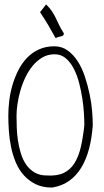

<svg xmlns="http://www.w3.org/2000/svg" viewBox="-20 -847 472 868"><path d="M17.6 -324.2Q17.6 -356.4 22 -392.6Q26.4 -428.7 36.6 -463.4Q46.9 -498 63 -529.8Q79.1 -561.5 102.1 -585.4Q125 -609.4 155.8 -623.5Q186.5 -637.7 225.6 -637.7Q259.8 -637.7 286.1 -618.7Q312.5 -599.6 332 -568.8Q351.6 -538.1 364.3 -499Q377 -460 385.3 -420.4Q393.6 -380.9 396.5 -344.2Q399.4 -307.6 399.4 -281.2Q395.5 -223.6 382.8 -175.3Q370.1 -127 348.1 -90.3Q326.2 -53.7 293.9 -30.3Q261.7 -6.8 215.8 1Q171.9 1 140.6 -14.6Q109.4 -30.3 86.9 -55.7Q64.5 -81.1 50.8 -114.3Q37.1 -147.5 29.8 -183.6Q22.5 -219.7 20 -256.3Q17.6 -293 17.6 -324.2ZM54.7 -324.2Q54.7 -300.8 55.7 -271.5Q56.6 -242.2 61 -212.4Q65.4 -182.6 74.2 -153.8Q83 -125 98.1 -103Q113.3 -81.1 136.2 -67.4Q159.2 -53.7 191.4 -53.7Q238.3 -50.8 268.6 -65.4Q298.8 -80.1 317.4 -110.4Q335.9 -140.6 345.7 -183.6Q355.5 -226.6 361.3 -281.2Q361.3 -302.7 359.4 -335Q357.4 -367.2 352.1 -402.3Q346.7 -437.5 337.4 -473.1Q328.1 -508.8 313 -537.6Q297.9 -566.4 276.9 -584Q255.9 -601.6 226.6 -601.6Q196.3 -601.6 171.9 -587.4Q147.5 -573.2 128.4 -550.3Q109.4 -527.3 95.2 -498Q81.1 -468.8 72.3 -438Q63.5 -407.2 59.1 -377.4Q54.7 -347.7 54.7 -324.2ZM188.5 -827.1Q206.1 -809.6 215.3 -795.4Q224.6 -781.2 231.4 -767.1Q238.3 -752.9 246.1 -736.3Q253.9 -719.7 268.6 -696.3Q268.6 -689.5 265.6 -687Q262.7 -684.6 257.3 -683.1Q252 -681.6 245.6 -680.2Q239.3 -678.7 231.4 -674.8Q218.8 -696.3 211.9 -709Q205.1 -721.7 198.7 -732.4Q192.4 -743.2 184.1 -756.3Q175.8 -769.5 161.1 -792Z"/></svg>

Font: Annie Use Your Telescope
Style: Regular
Weight: 400
Designer: Kimberly Geswein
Foundry: Kimberly Geswein
Version: Version 1.002 2001